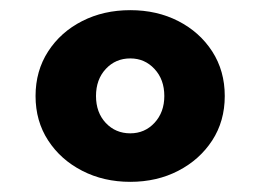

<svg xmlns="http://www.w3.org/2000/svg" viewBox="-20 -860 514 378"><path d="M236.5 -502Q289 -502 331 -523.8Q373 -545.5 397.8 -583.5Q422.5 -621.5 422.5 -671Q422.5 -720.5 397.8 -758.8Q373 -797 331 -818.5Q289 -840 236.5 -840Q184 -840 141.8 -818.5Q99.5 -797 74.8 -758.8Q50 -720.5 50 -671Q50 -621.5 74.8 -583.5Q99.5 -545.5 141.8 -523.8Q184 -502 236.5 -502ZM236.5 -597.5Q207.5 -597.5 188.2 -618Q169 -638.5 169 -671Q169 -703.5 188.2 -724.2Q207.5 -745 236.5 -745Q265 -745 284.2 -724.2Q303.5 -703.5 303.5 -671Q303.5 -639 284.2 -618.2Q265 -597.5 236.5 -597.5Z"/></svg>

Font: Spartan ExtraBold
Style: Regular
Weight: 800
Designer: Matt Bailey, Mirko Velimirovic
Foundry: Matt Bailey
Version: Version 1.003; ttfautohint (v1.8.3)